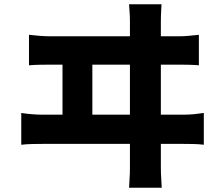

<svg xmlns="http://www.w3.org/2000/svg" viewBox="-20 -816 1040 894"><path d="M732 -796Q730 -764 729.5 -745.5Q729 -727 729 -716Q729 -708 729 -669.5Q729 -631 729 -571.5Q729 -512 729 -442.5Q729 -373 729 -304Q729 -235 729 -176.5Q729 -118 729 -80Q729 -42 729 -37Q729 -31 729.5 -8.5Q730 14 733 58H581Q584 15 584.5 -6.5Q585 -28 585 -35Q585 -40 585 -78Q585 -116 585 -175.5Q585 -235 585 -305.5Q585 -376 585 -446Q585 -516 585 -575.5Q585 -635 585 -673Q585 -711 585 -716Q585 -727 584.5 -743Q584 -759 581 -796ZM271 -249V-578H410V-249ZM79 -290Q104 -286 130.5 -284Q157 -282 180 -282H833Q860 -282 885 -284.5Q910 -287 929 -290V-142Q907 -145 879 -145.5Q851 -146 833 -146H180Q158 -146 131.5 -145.5Q105 -145 79 -142ZM115 -654Q139 -651 165.5 -649Q192 -647 217 -647H810Q838 -647 862 -649.5Q886 -652 906 -654V-512Q884 -514 855.5 -514.5Q827 -515 810 -515H217Q193 -515 166.5 -514.5Q140 -514 115 -512Z"/></svg>

Font: Noto Sans SC Thin ExtraBold
Style: Regular
Weight: 800
Version: Version 2.004-H2;hotconv 1.0.118;makeotfexe 2.5.65603